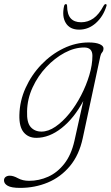

<svg xmlns="http://www.w3.org/2000/svg" viewBox="-54 -665 540 936"><path d="M349.5 8Q332 90.5 287 144.5Q242 198.5 179 224.8Q116 251 44 251Q2 251 -16.2 240.8Q-34.5 230.5 -34.5 214.5Q-34.5 203.5 -26.5 197.5Q-18.5 191.5 -6 191.5Q11 191.5 33.8 204Q56.5 216.5 88 216.5Q136 216.5 180.8 196.5Q225.5 176.5 259.5 133.2Q293.5 90 309 21L352 -172.5Q307 -88.5 246.5 -40.8Q186 7 123 7Q84 7 61.5 -20Q39 -47 40.5 -104.5Q42 -173 70.8 -236.5Q99.5 -300 147.5 -350Q195.5 -400 255.2 -429Q315 -458 378.5 -458Q413 -458 431.8 -449.8Q450.5 -441.5 450.5 -429.5Q450.5 -417 444 -409.8Q437.5 -402.5 435 -390.5ZM78 -122Q76 -67.5 95.8 -45.5Q115.5 -23.5 148 -23.5Q181.5 -23.5 216.5 -47.5Q251.5 -71.5 283.8 -111.2Q316 -151 341.2 -199.8Q366.5 -248.5 381.5 -298.8Q396.5 -349 396.5 -393Q396.5 -433.5 356.5 -433.5Q309.5 -433.5 261.2 -407.8Q213 -382 171.8 -338.2Q130.5 -294.5 104.8 -238.5Q79 -182.5 78 -122ZM341.5 -556.5Q374.5 -556.5 401.5 -575.5Q428.5 -594.5 451 -637Q455.5 -645 460.5 -645Q467.5 -645 465 -636Q449.5 -585 413.5 -552.8Q377.5 -520.5 332 -520.5Q286.5 -520.5 266.8 -552.8Q247 -585 258.5 -636Q261 -645 267.5 -645Q272.5 -645 273 -637Q273.5 -594.5 290.8 -575.5Q308 -556.5 341.5 -556.5Z"/></svg>

Font: Fraunces 9pt S050 Thin
Style: Italic
Weight: 100
Italic angle: -16°
Version: Version 1.000; ttfautohint (v1.8.3)